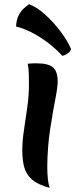

<svg xmlns="http://www.w3.org/2000/svg" viewBox="-20 -887 361 922"><path d="M207 -88Q207 -52 210 -25.5Q213 1 219 15Q165 1 136.5 -22.5Q108 -46 97.5 -80.5Q87 -115 87 -164Q87 -208 95 -262Q103 -316 111 -372Q119 -428 119 -479Q119 -505 118.5 -530.5Q118 -556 113 -581Q121 -582 133 -582.5Q145 -583 154 -583Q213 -583 235 -563Q257 -543 257 -497Q257 -468 245 -407Q233 -346 220.5 -264Q208 -182 207 -88ZM321 -652Q319 -641 307 -631.5Q295 -622 279 -619Q257 -644 222.5 -672Q188 -700 145.5 -724Q103 -748 57 -760Q59 -794 70.5 -815Q82 -836 96.5 -848.5Q111 -861 120 -867Q160 -851 200 -814Q240 -777 272.5 -733.5Q305 -690 321 -652Z"/></svg>

Font: Merienda
Style: Bold
Weight: 700
Designer: Eduardo Rodriguez Tunni
Foundry: Eduardo Rodriguez Tunni
Version: Version 2.001